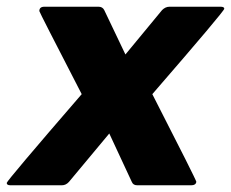

<svg xmlns="http://www.w3.org/2000/svg" viewBox="-52 -551 687 571"><path d="M517 0H356Q344 0 340 -10L273 -154L153 -10Q144 0 132 0H-21Q-32 0 -32 -7Q-32 -13 191 -271Q65 -515 65 -518Q65 -531 80 -531H241Q253 -531 258 -521L321 -389L430 -521Q440 -531 452 -531H604Q615 -531 615 -525Q615 -518 401 -271Q532 -15 532 -10Q530 0 517 0Z"/></svg>

Font: YamahaIndonesia935. App XBold
Style: Italic
Weight: 800
Italic angle: -10°
Designer: Dalton Maag Ltd
Foundry: Dalton Maag Ltd
Version: Version 1.002; January 01, 2024; Regular/Italic